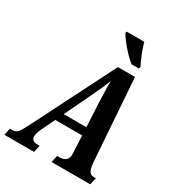

<svg xmlns="http://www.w3.org/2000/svg" viewBox="-254 -1060 1087 1188"><g transform="rotate(30 289.5 -465.5)"><path d="M-38 0 -27 -50H-9Q14 -50 27.5 -65Q41 -80 65 -128L361 -714H483L524 -134Q526 -96 536 -73Q546 -50 571 -50H587L575 0H299L310 -50H328Q355 -50 371 -63Q387 -76 387 -106Q387 -111 386.5 -117Q386 -123 386 -127L381 -237H189L143 -142Q126 -105 126 -84Q126 -50 170 -50H185L174 0ZM303 -476 216 -294H378L369 -467Q368 -511 366.5 -547Q365 -583 366 -619Q353 -583 339.5 -553Q326 -523 303 -476ZM426 -771Q402 -789 376 -816.5Q350 -844 328 -872.5Q306 -901 295 -921L298 -931H424Q430 -908 440 -880.5Q450 -853 461.5 -827Q473 -801 481 -784L478 -771Z"/></g></svg>

Font: Noto Serif ExtraCondensed
Style: Bold Italic
Weight: 700
Width: 2
Italic angle: -12°
Designer: Monotype Design Team
Foundry: Monotype Imaging Inc.
Version: Version 2.013; ttfautohint (v1.8.4.7-5d5b)